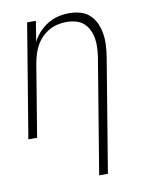

<svg xmlns="http://www.w3.org/2000/svg" viewBox="-84 -589 668 865"><g transform="rotate(-10 250.0 -156.5)"><path d="M299 215 386 -311Q389 -332 390 -354Q391 -376 387.5 -396.5Q384 -417 375 -435.5Q366 -454 351 -467Q336 -480 315.5 -485.5Q295 -491 273 -491Q253 -491 233 -486.5Q213 -482 194 -471.5Q175 -461 160 -445.5Q145 -430 134.5 -411.5Q124 -393 118 -373Q112 -353 108 -333L53 0H13L99 -520H139L124 -427Q136 -450 154 -469.5Q172 -489 194.5 -502.5Q217 -516 242 -522Q267 -528 292 -528Q318 -528 343 -521Q368 -514 386 -497Q404 -480 414 -457Q424 -434 428 -409Q432 -384 430.5 -357.5Q429 -331 425 -305L339 215Z"/></g></svg>

Font: Iosevka SS04 Extralight
Style: Italic
Weight: 200
Italic angle: -9°
Monospace: yes
Designer: Belleve Invis
Foundry: Belleve Invis
Version: Version 19.0.0; ttfautohint (v1.8.4)